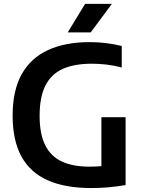

<svg xmlns="http://www.w3.org/2000/svg" viewBox="-20 -968 739 996"><path d="M453.5 7.5Q318 7.5 227.5 -32.8Q137 -73 91.2 -156.2Q45.5 -239.5 45.5 -368.5Q45.5 -498.5 92.5 -582.8Q139.5 -667 229 -708.2Q318.5 -749.5 445 -749.5Q488 -749.5 529.5 -744.5Q571 -739.5 611.5 -729.5V-618Q570.5 -628.5 532.5 -633Q494.5 -637.5 456 -637.5Q366.5 -637.5 306.5 -611Q246.5 -584.5 216 -525Q185.5 -465.5 185.5 -367Q185.5 -274 214 -215.8Q242.5 -157.5 300 -130.5Q357.5 -103.5 443.5 -103.5Q475.5 -103.5 506 -106Q536.5 -108.5 562.5 -113L506 -62V-360H631.5V-8Q584 0 540.5 3.8Q497 7.5 453.5 7.5ZM331.5 -800 421.5 -948H560.5L450.5 -800Z"/></svg>

Font: Encode Sans SC Condensed Thin SemiBold
Style: Regular
Weight: 600
Version: Version 3.002